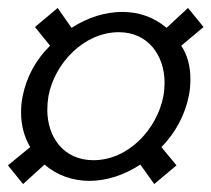

<svg xmlns="http://www.w3.org/2000/svg" viewBox="-21 -561 532 483"><path d="M-1 -145 37 -98 91 -147C122 -120 162 -106 204 -106C246 -106 291 -120 332 -147L367 -98L423 -145L385 -191C421 -227 445 -274 454 -320C457 -334 458 -348 458 -362C458 -393 451 -422 435 -446L491 -493L452 -541L398 -491C366 -518 328 -531 287 -531C245 -531 201 -518 159 -491L124 -541L67 -493L105 -446C68 -410 45 -365 36 -319C33 -305 32 -291 32 -278C32 -246 40 -216 55 -191ZM98 -285C98 -296 99 -308 101 -320C117 -403 191 -480 278 -480C352 -480 393 -421 393 -353C393 -342 392 -330 390 -319C374 -236 302 -158 214 -158C139 -158 98 -216 98 -285Z"/></svg>

Font: KpSans
Style: Italic
Weight: 400
Italic angle: -11°
Version: Version 0.66